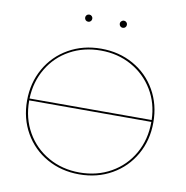

<svg xmlns="http://www.w3.org/2000/svg" viewBox="-89 -914 974 1005"><g transform="rotate(10 397.5 -411.5)"><path d="M286 -809Q286 -817 291.5 -822.5Q297 -828 305 -828Q313 -828 318.5 -822.5Q324 -817 324 -809Q324 -801 318.5 -795.5Q313 -790 305 -790Q297 -790 291.5 -795.5Q286 -801 286 -809ZM470 -809Q470 -817 476 -822.5Q482 -828 489 -828Q497 -828 502.5 -822.5Q508 -817 508 -809Q508 -801 502.5 -795.5Q497 -790 489 -790Q481 -790 475.5 -795.5Q470 -801 470 -809ZM733 -330Q733 -235 689.5 -158.5Q646 -82 569.5 -38.5Q493 5 397 5Q302 5 225.5 -38Q149 -81 105.5 -157Q62 -233 62 -328Q62 -423 105.5 -499.5Q149 -576 225.5 -619.5Q302 -663 398 -663Q493 -663 569.5 -620Q646 -577 689.5 -501Q733 -425 733 -330ZM73 -341H722Q720 -430 677 -501Q634 -572 561 -612.5Q488 -653 398 -653Q307 -653 234 -613Q161 -573 118.5 -501.5Q76 -430 73 -341ZM722 -330V-331H73V-328Q73 -236 115 -162.5Q157 -89 231 -47Q305 -5 397 -5Q490 -5 564 -47Q638 -89 680 -163Q722 -237 722 -330Z"/></g></svg>

Font: Ysabeau SC Hairline
Style: Regular
Weight: 100
Designer: Christian Thalmann (Catharsis Fonts)
Version: Version 0.003